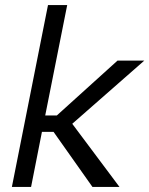

<svg xmlns="http://www.w3.org/2000/svg" viewBox="-20 -740 591 760"><path d="M170 -720H246L159 -283H205L445 -500H551L266 -250L453 0H346L192 -218H146L103 0H27Z"/></svg>

Font: Albert Sans
Style: Italic
Weight: 400
Italic angle: -11.25°
Designer: Andreas Rasmussen
Foundry: a.Foundry
Version: Version 1.025